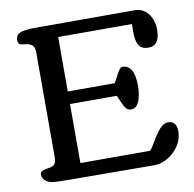

<svg xmlns="http://www.w3.org/2000/svg" viewBox="-78 -765 857 846"><g transform="rotate(-10 351.0 -342.0)"><path d="M538.1 -64Q546.9 -72.8 564 -102.5Q581.1 -132.3 599.1 -153.1Q617.2 -173.8 637.2 -173.8Q656.2 -173.8 665.8 -161.9Q675.3 -149.9 675.3 -128.9Q675.3 -76.2 634.3 -37.1Q593.3 2 543.5 2L171.9 0Q104.5 0 85.9 -3.4Q47.4 -13.7 45.9 -43.9Q45.9 -54.2 54.9 -58.8Q64 -63.5 79.3 -65.7Q94.7 -67.9 100.1 -70.3Q119.1 -78.1 119.1 -105V-581.1Q119.1 -616.2 82.5 -621.1Q79.6 -621.6 74 -622.3Q68.4 -623 66.2 -623.3Q64 -623.5 60.1 -624.3Q56.2 -625 54.7 -626Q53.2 -627 51 -628.7Q48.8 -630.4 48.1 -632.6Q47.4 -634.8 46.6 -637.9Q45.9 -641.1 45.9 -645Q45.9 -659.7 53.5 -668.7Q61 -677.7 80.1 -681.2Q99.1 -684.6 111.8 -685.1Q124.5 -685.5 154.8 -685.5Q166 -685.5 171.9 -685.5H578.6Q615.7 -685.5 638.4 -656.2Q661.1 -627 661.1 -585Q661.1 -512.7 610.8 -512.7Q579.6 -512.7 567.6 -532.5Q555.7 -552.2 555.7 -591.3Q555.7 -616.2 556.2 -627.9H226.1V-384.3H435.5Q439 -387.7 447.3 -404.5Q455.6 -421.4 464.6 -435.5Q473.6 -449.7 480 -449.7Q535.2 -449.7 535.2 -356Q535.2 -315.9 523.7 -286.9Q512.2 -257.8 487.3 -257.8Q474.1 -257.8 465.6 -267.6Q457 -277.3 448 -299.3Q439 -321.3 435.1 -328.1H226.1V-64Z"/></g></svg>

Font: Corben
Style: Regular
Weight: 400
Designer: vernon adams
Foundry: vernon adams
Version: Version 1.100